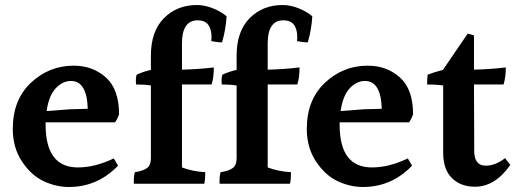

<svg xmlns="http://www.w3.org/2000/svg" viewBox="-20 -780 2075 766"><path d="M263 -457Q230 -457 202.5 -428Q175 -399 166 -337L259 -344L330 -346Q327 -457 263 -457ZM162 -292V-282Q162 -112 291 -112Q359 -112 434 -148L451 -119Q369 -34 255 -34Q203 -34 153.5 -57.5Q104 -81 67.5 -136Q31 -191 31 -266Q31 -382 103.5 -450Q176 -518 274 -518Q350 -518 402.5 -471Q455 -424 455 -324Q449 -306 439 -292Z M824 -630Q824 -699 769 -699Q706 -699 706 -607V-502Q776 -504 833 -511Q833 -469 824 -443H706V-112Q748 -96 799 -93Q799 -64 795 -47H514Q514 -54 514 -66.5Q514 -79 518 -93Q551 -98 566.5 -109.5Q582 -121 582 -149V-439Q557 -443 523 -443Q522 -450 522 -460.5Q522 -471 525 -482Q556 -496 582 -501V-558Q582 -655 634 -707.5Q686 -760 766 -760Q796 -760 829 -747Q862 -734 884 -715Q881 -663 866 -611Q846 -611 823 -616Q824 -623 824 -630Z M1166 -630Q1166 -699 1111 -699Q1048 -699 1048 -607V-502Q1118 -504 1175 -511Q1175 -469 1166 -443H1048V-112Q1090 -96 1141 -93Q1141 -64 1137 -47H856Q856 -54 856 -66.5Q856 -79 860 -93Q893 -98 908.5 -109.5Q924 -121 924 -149V-439Q899 -443 865 -443Q864 -450 864 -460.5Q864 -471 867 -482Q898 -496 924 -501V-558Q924 -655 976 -707.5Q1028 -760 1108 -760Q1138 -760 1171 -747Q1204 -734 1226 -715Q1223 -663 1208 -611Q1188 -611 1165 -616Q1166 -623 1166 -630Z M1436 -457Q1403 -457 1375.5 -428Q1348 -399 1339 -337L1432 -344L1503 -346Q1500 -457 1436 -457ZM1335 -292V-282Q1335 -112 1464 -112Q1532 -112 1607 -148L1624 -119Q1542 -34 1428 -34Q1376 -34 1326.5 -57.5Q1277 -81 1240.5 -136Q1204 -191 1204 -266Q1204 -382 1276.5 -450Q1349 -518 1447 -518Q1523 -518 1575.5 -471Q1628 -424 1628 -324Q1622 -306 1612 -292Z M1875 -35Q1818 -35 1783 -69.5Q1748 -104 1748 -172V-439Q1720 -443 1684 -443Q1684 -464 1686 -482Q1711 -492 1747 -501L1846 -646L1871 -639V-502Q1941 -504 1998 -511Q1998 -473 1989 -443H1871L1872 -178Q1872 -119 1918 -119Q1956 -119 1995 -149L2016 -122Q1955 -35 1875 -35Z"/></svg>

Font: Halant SemiBold
Style: Regular
Weight: 600
Designer: Hitesh Malaviya (Devanagari), Satya Rajpurohit (Latin)
Foundry: Indian Type Foundry
Version: Version 1.101;PS 1.0;hotconv 1.0.78;makeotf.lib2.5.61930; tt